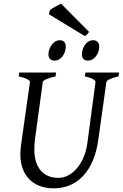

<svg xmlns="http://www.w3.org/2000/svg" viewBox="-20 -1010 668 1045"><path d="M625 -594.2Q594.2 -587.4 577.1 -579.1Q560.1 -570.8 559.1 -564L515.1 -250Q506.3 -186 485.4 -136.5Q464.4 -86.9 433.1 -53.2Q401.9 -19.5 361.1 -2.2Q320.3 15.1 272 15.1Q231.9 15.1 198.5 2.9Q165 -9.3 141.1 -32.7Q117.2 -56.2 104 -90.6Q90.8 -125 90.8 -169.9Q90.8 -195.8 95.2 -226.1L143.1 -564Q144 -569.8 128.9 -578.6Q113.8 -587.4 82 -594.2L85 -615.2H285.2L282.2 -594.2Q251.5 -587.4 232.7 -579.1Q213.9 -570.8 212.9 -564L169.9 -249Q168 -234.9 167.5 -220.7Q167 -206.5 167 -193.8Q167 -159.7 175.3 -131.8Q183.6 -104 200 -84Q216.3 -64 240.7 -53Q265.1 -42 296.9 -42Q328.6 -42 355.5 -57.6Q382.3 -73.2 402.8 -99.1Q423.3 -125 436.8 -158.7Q450.2 -192.4 455.1 -229L500 -564Q501 -569.8 487.3 -578.6Q473.6 -587.4 441.9 -594.2L444.8 -615.2H627.9ZM337.9 -756.3Q337.9 -742.7 333.5 -729.2Q329.1 -715.8 321.3 -704.8Q313.5 -693.8 302 -687Q290.5 -680.2 276.9 -680.2Q261.2 -680.2 252.4 -689Q243.7 -697.8 243.7 -714.4Q243.7 -727.5 248.3 -741Q252.9 -754.4 261 -765.6Q269 -776.9 280.5 -783.9Q292 -791 305.7 -791Q320.8 -791 329.3 -782Q337.9 -772.9 337.9 -756.3ZM520 -756.3Q520 -742.7 515.6 -729.2Q511.2 -715.8 503.2 -704.8Q495.1 -693.8 483.6 -687Q472.2 -680.2 458 -680.2Q442.9 -680.2 434.3 -689Q425.8 -697.8 425.8 -714.4Q425.8 -727.5 430.2 -741Q434.6 -754.4 442.4 -765.6Q450.2 -776.9 461.4 -783.9Q472.7 -791 486.8 -791Q502 -791 511 -782Q520 -772.9 520 -756.3ZM464.8 -836.4Q458 -826.7 453.9 -822.3Q449.7 -817.9 441.9 -813.5L246.1 -932.6L252 -955.6Q256.3 -959 264.2 -963.9Q272 -968.8 280.8 -973.6Q289.6 -978.5 297.9 -982.9Q306.2 -987.3 312 -990.2Z"/></svg>

Font: Gentium Plus Phon
Style: Italic
Weight: 400
Italic angle: -8°
Designer: J. Victor Gaultney, Annie Olsen, Iska Routamaa, Becca Hirsbrunner
Foundry: SIL International
Version: Version 5.000